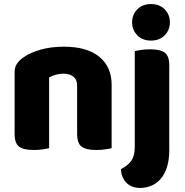

<svg xmlns="http://www.w3.org/2000/svg" viewBox="-20 -731 910 946"><path d="M530 -1Q519 2 498.5 5Q478 8 454 8Q404 8 382 -8.5Q360 -25 360 -72V-308Q360 -339 341.5 -353.5Q323 -368 293 -368Q273 -368 255.5 -363Q238 -358 222 -350V-1Q211 2 190.5 5Q170 8 146 8Q96 8 74 -8.5Q52 -25 52 -72V-373Q52 -400 63.5 -417Q75 -434 95 -448Q129 -472 180.5 -486.5Q232 -501 295 -501Q408 -501 469 -451.5Q530 -402 530 -313ZM814 9Q814 58 802.5 93Q791 128 771.5 150.5Q752 173 726 184Q700 195 671 195Q627 195 602 168.5Q577 142 576 102Q612 84 628 59.5Q644 35 644 -7V-479Q655 -482 675.5 -485Q696 -488 720 -488Q770 -488 792 -471.5Q814 -455 814 -408ZM631 -621Q631 -659 656.5 -685Q682 -711 724 -711Q766 -711 791.5 -685Q817 -659 817 -621Q817 -583 791.5 -557Q766 -531 724 -531Q682 -531 656.5 -557Q631 -583 631 -621Z"/></svg>

Font: Baloo Da 2 ExtraBold
Style: Regular
Weight: 800
Designer: Noopur Datye, Sulekha Rajkumar and Ek Type
Foundry: Ek Type
Version: Version 1.640;hotconv 1.0.111;makeotfexe 2.5.65597; ttfautoh